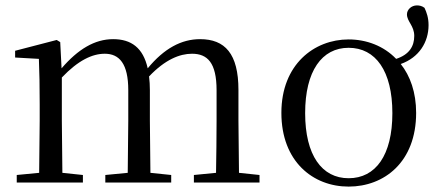

<svg xmlns="http://www.w3.org/2000/svg" viewBox="-20 -676 1609 711"><path d="M778 0H941V-28L865 -36L863 -229V-343C863 -477 813 -531 721 -531C652 -531 588 -497 527 -423C510 -499 466 -531 399 -531C331 -531 269 -494 208 -423L203 -520L190 -528L36 -488V-463L124 -458C126 -408 127 -358 127 -290V-229L125 -36L42 -28V0H287V-28L211 -36L209 -229V-389C270 -453 322 -477 368 -477C422 -477 455 -440 455 -342V-229L453 -36L370 -28V0H614V-28L537 -36L535 -229V-342C535 -360 534 -377 532 -393C592 -456 646 -477 691 -477C748 -477 782 -444 782 -342V-229C782 -173 781 -92 780 -36L698 -28V0Z M1271 -16C1172 -16 1110 -101 1110 -257C1110 -413 1172 -499 1271 -499C1371 -499 1433 -413 1433 -257C1433 -101 1371 -16 1271 -16ZM1271 15C1403 15 1521 -76 1521 -258C1521 -334 1499 -395 1464 -439C1532 -463 1567 -520 1567 -583C1567 -610 1560 -630 1552 -647C1543 -654 1533 -656 1524 -656C1503 -656 1487 -640 1487 -623C1487 -596 1514 -581 1514 -543C1514 -505 1496 -474 1447 -458C1401 -506 1337 -530 1271 -530C1143 -530 1022 -437 1022 -258C1022 -78 1139 15 1271 15Z"/></svg>

Font: Noto Serif CJK TC
Style: Regular
Weight: 400
Designer: Ryoko NISHIZUKA 西塚涼子 (kana & ideographs); Frank Grießhammer (Latin, Greek & Cyrillic); Wenlong ZHANG 张文龙 (bopomofo); San
Foundry: Adobe
Version: Version 2.001;hotconv 1.1.0;makeotfexe 2.6.0